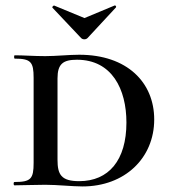

<svg xmlns="http://www.w3.org/2000/svg" viewBox="-20 -667 608 691"><path d="M272 -530C278 -524 289 -524 295 -530L397 -640C400 -644 395 -649 392 -647L284 -602L175 -647C173 -648 166 -642 169 -639ZM277 4C429 4 535 -98 535 -237C535 -370 438 -470 265 -470C227 -470 183 -465 143 -465C103 -465 64 -468 33 -468C30 -468 30 -456 33 -456C91 -456 101 -444 101 -387V-81C101 -23 91 -12 32 -12C28 -12 28 0 32 0C63 0 103 -2 143 -2C187 -2 239 4 277 4ZM265 -15C200 -15 187 -39 187 -92V-385C187 -437 207 -452 257 -452C383 -452 435 -346 435 -226C435 -90 371 -15 265 -15Z"/></svg>

Font: Cormorant SC Semi
Style: Regular
Weight: 600
Designer: Christian Thalmann (Catharsis Fonts)
Version: Version 1.000;PS 001.000;hotconv 1.0.70;makeotf.lib2.5.58329